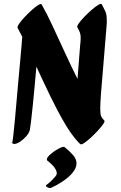

<svg xmlns="http://www.w3.org/2000/svg" viewBox="-20 -729 610 971"><path d="M191 -706Q218 -658 247.5 -594.5Q277 -531 308.5 -462.5Q340 -394 372 -330Q375 -365 378 -406.5Q381 -448 385 -496Q388 -523 388 -537Q388 -554 384 -564.5Q380 -575 371 -591Q368 -596 378.5 -611Q389 -626 407 -644.5Q425 -663 444 -679.5Q463 -696 477.5 -704.5Q492 -713 495 -707Q506 -686 513 -671Q520 -656 520 -626Q520 -620 520 -613Q520 -606 519 -598Q509 -469 501.5 -385.5Q494 -302 490.5 -253Q487 -204 487 -178Q487 -150 492 -140Q497 -130 507 -120Q512 -116 502 -101.5Q492 -87 475 -68.5Q458 -50 439.5 -33Q421 -16 406 -6Q391 4 387 0Q386 -1 384 -2Q379 -7 376 -10Q342 -46 306 -107.5Q270 -169 234 -243.5Q198 -318 164 -392Q160 -342 155 -290Q150 -238 145.5 -193Q141 -148 137 -115.5Q133 -83 131 -72Q127 -56 112.5 -39.5Q98 -23 81 -12Q64 -1 52 -1Q45 -1 42 -6Q44 -14 47.5 -46Q51 -78 55.5 -124.5Q60 -171 64.5 -225.5Q69 -280 74 -333Q79 -386 83 -431Q87 -476 89.5 -504.5Q92 -533 92 -537Q92 -540 93 -542Q80 -568 69 -588Q66 -593 76.5 -608.5Q87 -624 104.5 -642.5Q122 -661 140.5 -678Q159 -695 173.5 -703.5Q188 -712 191 -706ZM40 -13Q40 -13 40 -12Q40 -11 42 -6Q41 -4 41 -4Q40 -4 40 -13ZM308 16Q334 37 350.5 56.5Q367 76 367 98Q367 121 345 147Q329 166 301 185.5Q273 205 242 219Q240 220 238 221Q236 222 234 222Q225 222 217 216.5Q209 211 215 206Q238 190 260 163Q267 156 267 147Q267 136 257 120.5Q247 105 219 83Q217 81 217 77Q217 69 229 57Q241 45 257.5 34Q274 23 288.5 17Q303 11 308 16Z"/></svg>

Font: Ga Maamli
Style: Regular
Weight: 400
Designer: Afotey Clement Nii Odai, Ama Asantewa Diaka, David Abbey-Thompson
Foundry: Sorkin Type Co.
Version: Version 1.000; ttfautohint (v1.8.4.7-5d5b)